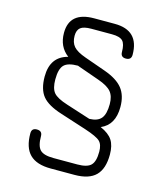

<svg xmlns="http://www.w3.org/2000/svg" viewBox="-109 -730 763 888"><g transform="rotate(15 272.5 -285.5)"><path d="M217 76Q149 76 116.5 43.5Q84 11 84 -57Q84 -82 109 -82Q135 -82 135 -57Q135 -10 152.5 8Q170 26 217 26H331Q378 26 396 8Q414 -10 414 -57Q414 -91 398 -106.5Q382 -122 324 -141L200 -181Q133 -202 106.5 -234.5Q80 -267 80 -328Q80 -423 162 -444Q114 -480 114 -546Q114 -647 232 -647H330Q447 -647 447 -530Q447 -505 421 -505Q396 -505 396 -530Q396 -568 382 -582.5Q368 -597 330 -597H232Q195 -597 180 -585Q165 -573 165 -546Q165 -514 181.5 -495Q198 -476 241 -461L340 -426Q402 -404 428.5 -370.5Q455 -337 455 -282Q455 -196 391 -169Q432 -151 448.5 -125.5Q465 -100 465 -57Q465 11 432.5 43.5Q400 76 331 76ZM215 -229 330 -192Q370 -193 387 -214Q404 -235 404 -282Q404 -320 386.5 -341Q369 -362 323 -378L224 -413Q218 -415 216 -416Q168 -416 149.5 -397Q131 -378 131 -328Q131 -285 147.5 -265Q164 -245 215 -229Z"/></g></svg>

Font: Jura
Style: Regular
Weight: 400
Designer: Daniel Johnson, Alexei Vanyashin
Foundry: Daniel Johnson
Version: Version 5.103